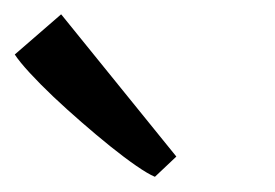

<svg xmlns="http://www.w3.org/2000/svg" viewBox="-20 -898 373 260"><path d="M189.5 -658.7Q180.2 -662.6 164.3 -673.6Q148.4 -684.6 129.6 -699.7Q110.8 -714.8 90.6 -732.4Q70.3 -750 52.2 -767.1Q34.2 -784.2 20.3 -799.3Q6.3 -814.5 0 -824.2L62.5 -878.4H63L218.8 -686L189.9 -658.7Z"/></svg>

Font: MerriweatherLight
Style: Regular
Weight: 300
Designer: Eben Sorkin ( sorkintype@gmail.com )
Foundry: Eben Sorkin
Version: Version 1.055; ttfautohint (v1.4.1)